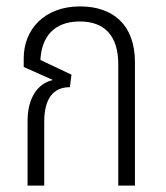

<svg xmlns="http://www.w3.org/2000/svg" viewBox="-20 -579 518 599"><path d="M230 -559C118 -559 54 -487 54 -397V-370L144 -330V-329C99 -319 66 -275 66 -202V0H118V-199C118 -270 145 -307 198 -307L203 -346L106 -392C110 -466 150 -512 229 -512C306 -512 349 -468 349 -378V0H401V-385C401 -502 332 -559 230 -559Z"/></svg>

Font: Noto Sans Thai Looped Condensed Light
Style: Regular
Weight: 300
Width: 3
Designer: Sasikarn Vongin, Ben Mitchell
Foundry: The Fontpad Ltd
Version: Version 1.001